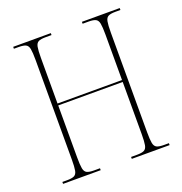

<svg xmlns="http://www.w3.org/2000/svg" viewBox="-129 -827 893 940"><g transform="rotate(-20 318.0 -357.0)"><path d="M41 0V-10H66Q91 -10 103 -16Q115 -22 118.5 -40.5Q122 -59 122 -98V-616Q122 -655 118.5 -673.5Q115 -692 103 -698Q91 -704 66 -704H41V-714H237V-704H206Q181 -704 169 -698Q157 -692 153.5 -673.5Q150 -655 150 -616V-379H486V-616Q486 -655 482.5 -673.5Q479 -692 467 -698Q455 -704 430 -704H399V-714H596V-704H570Q545 -704 533 -698Q521 -692 517.5 -673.5Q514 -655 514 -616V-98Q514 -59 517.5 -40.5Q521 -22 533 -16Q545 -10 570 -10H596V0H399V-10H430Q455 -10 467 -16Q479 -22 482.5 -40.5Q486 -59 486 -98V-369H150V-98Q150 -59 153.5 -40.5Q157 -22 169 -16Q181 -10 206 -10H237V0Z"/></g></svg>

Font: Noto Serif Display Condensed Thin
Style: Regular
Weight: 100
Width: 3
Designer: Monotype Design Team
Foundry: Monotype Imaging Inc.
Version: Version 2.009